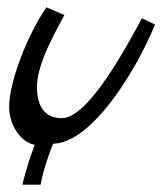

<svg xmlns="http://www.w3.org/2000/svg" viewBox="-20 -403 444 525"><path d="M368 -353C270 -169 199 -80 149 -80C115 -80 81 -97 81 -166C81 -234 143 -335 156 -362L107 -383C57 -311 5 -182 5 -110C5 -62 36 -14 75 -7C62 27 50 66 41 102H91C98 63 113 21 125 -10C231 -12 352 -209 404 -336Z"/></svg>

Font: Marck Script
Style: Regular
Weight: 400
Designer: Denis Masharov, Marck Fogel
Foundry: Denis Masharov
Version: Version 1.002